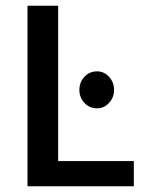

<svg xmlns="http://www.w3.org/2000/svg" viewBox="-20 -650 500 670"><path d="M76 -630H183V-88H447V0H76ZM257 -336Q257 -363 274.5 -382Q292 -401 319 -401Q343 -401 360.5 -382Q378 -363 378 -336Q378 -310 360.5 -291Q343 -272 319 -272Q292 -272 274.5 -291Q257 -310 257 -336Z"/></svg>

Font: Mukta Mahee Medium
Style: Regular
Weight: 500
Designer: Shuchita Grover, Noopur Datye, Girish Dalvi, Yashodeep Gholap
Foundry: Ek Type
Version: Version 2.538;PS 1.000;hotconv 16.6.51;makeotf.lib2.5.65220;